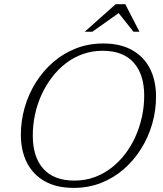

<svg xmlns="http://www.w3.org/2000/svg" viewBox="-20 -904 792 934"><path d="M139.5 -244Q139.5 -140.5 190.8 -83Q242 -25.5 342 -25.5Q393 -25.5 437.8 -41.5Q482.5 -57.5 520.2 -86.2Q558 -115 588 -154Q618 -193 638.8 -239.2Q659.5 -285.5 670.5 -336Q681.5 -386.5 681.5 -438.5Q681.5 -542 630.2 -599.5Q579 -657 478.5 -657Q428 -657 383 -641Q338 -625 300.2 -596Q262.5 -567 232.8 -528Q203 -489 182 -443Q161 -397 150.2 -346.5Q139.5 -296 139.5 -244ZM739 -434Q739 -365.5 720.2 -300.8Q701.5 -236 666.2 -179.8Q631 -123.5 581.8 -80.8Q532.5 -38 471.2 -14Q410 10 339 10Q255 10 197.8 -22.2Q140.5 -54.5 111 -112.8Q81.5 -171 81.5 -248.5Q81.5 -316.5 100.2 -381.5Q119 -446.5 154.2 -502.8Q189.5 -559 238.8 -601.8Q288 -644.5 349.5 -668.5Q411 -692.5 482 -692.5Q566 -692.5 623.2 -660Q680.5 -627.5 709.8 -569.5Q739 -511.5 739 -434ZM392 -749.5 542.5 -883.5H589.5L658.5 -749.5H629.5L551.5 -847.5H567.5L429 -749.5Z"/></svg>

Font: Newsreader Light
Style: Italic
Weight: 300
Italic angle: -17°
Designer: Hugues Gentile
Foundry: Production Type
Version: Version 1.003